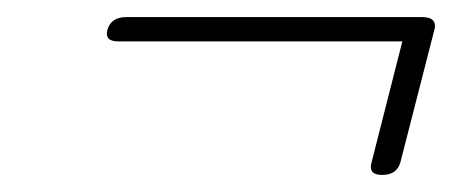

<svg xmlns="http://www.w3.org/2000/svg" viewBox="-20 -441 548 225"><path d="M106 -406.5Q110.5 -421 128 -421H474.5Q494 -421 488.5 -404L449 -250Q444.5 -236 428 -236Q411 -236 415.5 -251L451.5 -392.5H118.5Q102 -392.5 106 -406.5Z"/></svg>

Font: Fraunces 72pt S000
Style: Italic
Weight: 400
Italic angle: -16°
Version: Version 1.000; ttfautohint (v1.8.3)